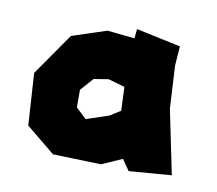

<svg xmlns="http://www.w3.org/2000/svg" viewBox="-45 -753 440 390"><g transform="rotate(10 174.5 -558.5)"><path d="M139.6 -586.9 169.9 -591.8 204.1 -582 206.1 -533.2 184.6 -519.5 137.7 -503.9 116.2 -524.4V-560.5ZM207 -682.6 150.4 -688.5 79.1 -665 18.6 -578.1 25.4 -470.7 85 -421.9 184.6 -418.9 226.6 -437.5 242.2 -415 330.1 -421.9 302.7 -554.7 297.9 -642.6 300.8 -682.6 209 -702.1Z"/></g></svg>

Font: MaokenAssortedSans-Lite
Style: Lite
Weight: 400
Version: Version 1.400